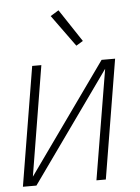

<svg xmlns="http://www.w3.org/2000/svg" viewBox="-53 -793 607 835"><g transform="rotate(-5 250.0 -375.5)"><path d="M13 0 99 -520H139L60 -40L402 -520H461L375 0H334L414 -480L72 0ZM298 -591 198 -729 234 -751 328 -609Z"/></g></svg>

Font: Iosevka SS04 XLt Obl
Style: Regular
Weight: 200
Italic angle: -9°
Monospace: yes
Designer: Belleve Invis
Foundry: Belleve Invis
Version: Version 19.0.0; ttfautohint (v1.8.4)